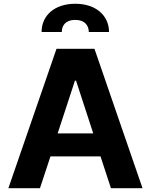

<svg xmlns="http://www.w3.org/2000/svg" viewBox="-20 -982 788 1002"><path d="M188.6 0 243.3 -165.8H504.6L558.9 0H723.7L473 -727.3H274.9L23.8 0ZM197.1 -815H302.6C302.2 -847.7 321.4 -878.2 372.9 -878.2C423.3 -878.2 443.2 -848 443.5 -815H549C548.7 -900.9 480.5 -962.4 372.9 -962.4C264.6 -962.4 196.7 -900.9 197.1 -815ZM280.9 -285.9 371.1 -561.1H376.8L466.6 -285.9Z"/></svg>

Font: Margiela Sans
Style: Bold
Weight: 700
Designer: Stefan Endress, Andreas Faust
Version: Version 1.100;FEAKit 1.0